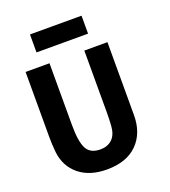

<svg xmlns="http://www.w3.org/2000/svg" viewBox="-162 -1018 1020 1155"><g transform="rotate(-20 347.5 -440.0)"><path d="M587 -231Q587 -116 518.5 -47.5Q450 21 324 21Q214 21 146.5 -34Q79 -89 68 -183Q63 -235 63 -279V-698H216V-302Q216 -197 239.5 -151.5Q263 -106 328 -106Q374 -106 403 -133.5Q432 -161 436 -216Q439 -256 439 -303V-698H587ZM495 -786H165V-901H495Z"/></g></svg>

Font: Repo
Style: Bold
Weight: 700
Designer: Stefan Peev
Foundry: Context Ltd
Version: Version 001.000